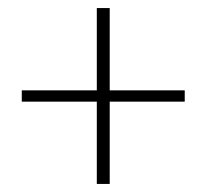

<svg xmlns="http://www.w3.org/2000/svg" viewBox="-20 -568 512 476"><path d="M220 -112V-316H34V-344H220V-548H252V-344H438V-316H252V-112Z"/></svg>

Font: Source Sans Variable
Style: Regular
Weight: 200
Designer: Paul D. Hunt
Foundry: Adobe Systems Incorporated
Version: Version 3.006;hotconv 1.0.111;makeotfexe 2.5.65597